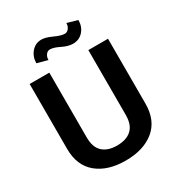

<svg xmlns="http://www.w3.org/2000/svg" viewBox="-216 -1064 1119 1210"><g transform="rotate(-30 343.5 -459.0)"><path d="M628.9 -710.9V-239.3Q628.9 -117.2 551.3 -53.5Q473.6 10.3 342.8 10.3Q212.9 10.3 135.7 -53.5Q58.6 -117.2 58.6 -239.3V-710.9H201.7V-239.3Q201.7 -167.5 238.8 -133.3Q275.9 -99.1 342.8 -99.1Q411.1 -99.1 448.5 -133.3Q485.8 -167.5 485.8 -239.3V-710.9ZM526.4 -906.2Q526.4 -858.4 497.6 -825.9Q468.8 -793.5 423.8 -793.5Q388.7 -793.5 346.2 -814.7Q303.7 -835.9 277.8 -835.9Q260.3 -835.9 248.5 -820.3Q236.8 -804.7 236.8 -782.2L160.6 -802.7Q160.6 -849.6 189.2 -883.1Q217.8 -916.5 262.7 -916.5Q291 -916.5 337.2 -895.3Q383.3 -874 409.2 -874Q426.3 -874 438.7 -889.6Q451.2 -905.3 451.2 -928.2Z"/></g></svg>

Font: Roboto Web
Style: Bold
Weight: 700
Designer: Google
Version: Version 1.200310; 2013